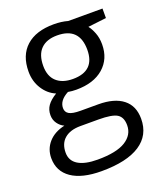

<svg xmlns="http://www.w3.org/2000/svg" viewBox="-143 -641 835 976"><g transform="rotate(-20 274.0 -152.5)"><path d="M523.9 -535.2V-483.9L424.8 -472.2Q438.5 -455.1 449.2 -427.5Q460 -399.9 460 -365.2Q460 -286.6 406.2 -239.7Q352.5 -192.9 258.8 -192.9Q234.9 -192.9 213.9 -196.8Q162.1 -169.4 162.1 -127.9Q162.1 -106 180.2 -95.5Q198.2 -85 242.2 -85H336.9Q423.8 -85 470.5 -48.3Q517.1 -11.7 517.1 58.1Q517.1 147 445.8 193.6Q374.5 240.2 237.8 240.2Q132.8 240.2 75.9 201.2Q19 162.1 19 90.8Q19 42 50.3 6.3Q81.5 -29.3 138.2 -42Q117.7 -51.3 103.8 -70.8Q89.8 -90.3 89.8 -116.2Q89.8 -145.5 105.5 -167.5Q121.1 -189.5 154.8 -210Q113.3 -227.1 87.2 -268.1Q61 -309.1 61 -361.8Q61 -449.7 113.8 -497.3Q166.5 -544.9 263.2 -544.9Q305.2 -544.9 338.9 -535.2ZM97.2 89.8Q97.2 133.3 133.8 155.8Q170.4 178.2 238.8 178.2Q340.8 178.2 389.9 147.7Q439 117.2 439 64.9Q439 21.5 412.1 4.6Q385.3 -12.2 311 -12.2H213.9Q158.7 -12.2 127.9 14.2Q97.2 40.5 97.2 89.8ZM141.1 -363.8Q141.1 -307.6 172.9 -278.8Q204.6 -250 261.2 -250Q379.9 -250 379.9 -365.2Q379.9 -485.8 259.8 -485.8Q202.6 -485.8 171.9 -455.1Q141.1 -424.3 141.1 -363.8Z"/></g></svg>

Font: f04114697
Style: Regular
Weight: 400
Foundry: Ascender Corporation
Version: Version 1.10